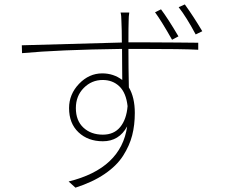

<svg xmlns="http://www.w3.org/2000/svg" viewBox="-20 -824 1040 881"><path d="M908.2 -680.7 877.9 -666Q835 -746.1 799.8 -791L828.1 -803.7Q868.2 -748 908.2 -680.7ZM798.8 -657.2 769.5 -641.6Q719.7 -729.5 691.4 -767.6L718.8 -781.2Q751 -738.3 798.8 -657.2ZM452.1 -206.1Q502.9 -206.1 531.7 -241.2Q560.5 -276.4 565.4 -336.9Q558.6 -398.4 527.8 -427.7Q497.1 -457 451.2 -457Q400.4 -457 364.3 -420.4Q328.1 -383.8 328.1 -328.1Q328.1 -270.5 362.8 -238.3Q397.5 -206.1 452.1 -206.1ZM569.3 -629.9H617.2Q699.2 -629.9 791 -628.9Q882.8 -627.9 889.6 -627.9V-595.7Q823.2 -599.6 618.2 -599.6H569.3Q569.3 -514.6 571.3 -422.9Q598.6 -377 598.6 -305.7Q598.6 -250 586.4 -202.6Q574.2 -155.3 544.9 -109.4Q515.6 -63.5 460.4 -25.9Q405.3 11.7 326.2 37.1L294.9 8.8Q536.1 -50.8 563.5 -244.1Q526.4 -175.8 452.1 -175.8Q383.8 -175.8 340.3 -216.8Q296.9 -257.8 296.9 -328.1Q296.9 -391.6 342.8 -439.5Q388.7 -487.3 449.2 -487.3Q501 -487.3 541 -457Q541 -468.8 540.5 -518.6Q540 -568.4 540 -599.6Q249 -595.7 81.1 -580.1L80.1 -616.2Q521.5 -628.9 539.1 -628.9Q539.1 -688.5 537.1 -727.5Q537.1 -752.9 533.2 -766.6H573.2Q570.3 -749 570.3 -727.5Q569.3 -705.1 569.3 -629.9Z"/></svg>

Font: Gen Shin Gothic ExtraLight
Style: Regular
Weight: 100
Designer: [Source Han Sans]
Ryoko NISHIZUKA  (kana & ideographs); Paul D. Hunt (Latin, Greek & Cyrillic); Wenlong ZHANG  (bopomofo
Version: Version 1.002.20150607